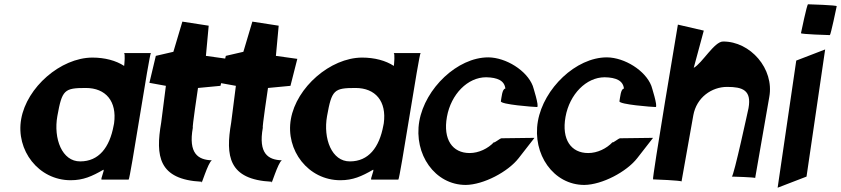

<svg xmlns="http://www.w3.org/2000/svg" viewBox="-20 -877 3929 897"><path d="M79 -321C53 -175 160 -35 310 -35C369 -35 409 -53 463 -84C470 -84 448 -38 455 -38H581C588 -38 678 -629 685 -629H559C566 -629 561 -576 560 -569C522 -594 470 -608 411 -608C263 -607 105 -469 79 -321ZM248 -335C270 -457 280 -466 381 -466C474 -466 527 -404 513 -301L511 -291C492 -187 441 -123 355 -123C270 -122 229 -229 248 -335Z M678 -490 755 -476 733 -304C706 -148 720 -38 922 -28C917 1 952 -120 970 -128C906 -130 859 -159 881 -281C877 -279 903 -452 905 -466L1010 -476L1042 -602L942 -616L955 -757L832 -776L790 -635L708 -616Z M1005 -490 1082 -476 1060 -304C1033 -148 1047 -38 1249 -28C1244 1 1279 -120 1297 -128C1233 -130 1186 -159 1208 -281C1204 -279 1230 -452 1232 -466L1337 -476L1369 -602L1269 -616L1282 -757L1159 -776L1117 -635L1035 -616Z M1339 -321C1313 -175 1420 -35 1570 -35C1629 -35 1669 -53 1723 -84C1730 -84 1708 -38 1715 -38H1841C1848 -38 1938 -629 1945 -629H1819C1826 -629 1821 -576 1820 -569C1782 -594 1730 -608 1671 -608C1523 -607 1365 -469 1339 -321ZM1508 -335C1530 -457 1540 -466 1641 -466C1734 -466 1787 -404 1773 -301L1771 -291C1752 -187 1701 -123 1615 -123C1530 -122 1489 -229 1508 -335Z M1939 -311C1912 -156 2012 -13 2156 -13C2239 -14 2353 -74 2403 -138L2477 -233C2477 -233 2328 -231 2323 -231C2316 -231 2287 -206 2288 -213C2260 -183 2217 -162 2174 -162C2094 -162 2049 -225 2068 -331C2087 -437 2165 -516 2251 -516C2305 -515 2337 -500 2341 -463C2326 -463 2323 -420 2320 -404C2317 -389 2474 -377 2489 -377C2501 -377 2469 -476 2469 -476C2441 -548 2344 -608 2262 -609H2261C2117 -609 1966 -464 1939 -311Z M2493 -311C2466 -156 2566 -13 2710 -13C2793 -14 2907 -74 2957 -138L3031 -233C3031 -233 2882 -231 2877 -231C2870 -231 2841 -206 2842 -213C2814 -183 2771 -162 2728 -162C2648 -162 2603 -225 2622 -331C2641 -437 2719 -516 2805 -516C2859 -515 2891 -500 2895 -463C2880 -463 2877 -420 2874 -404C2871 -389 3028 -377 3043 -377C3055 -377 3023 -476 3023 -476C2995 -548 2898 -608 2816 -609H2815C2671 -609 2520 -464 2493 -311Z M3147 -762C3147 -762 3025 -39 3031 -39C3036 -39 3165 -34 3164 -29L3219 -338C3234 -422 3305 -471 3377 -471C3449 -471 3492 -456 3477 -372C3477 -372 3408 -52 3399 -52C3399 -52 3513 -49 3508 -45L3574 -424C3598 -556 3485 -684 3358 -683C3317 -683 3261 -582 3221 -560L3268 -734Z M3700 -594 3613 0 3748 -52 3835 -646ZM3722 -722C3721 -717 3852 -713 3857 -713C3861 -713 3888 -843 3889 -848C3890 -853 3759 -857 3755 -857C3750 -857 3723 -727 3722 -722Z"/></svg>

Font: Ember
Style: Ita
Weight: 400
Designer: Stig
Foundry: Cannot Into Space Fonts
Version: Version 0.127